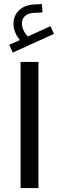

<svg xmlns="http://www.w3.org/2000/svg" viewBox="-20 -952 296 964"><path d="M173 -7.9V-641H83.3V-7.9ZM44.1 -688 250.9 -782 233.2 -820.4 119.9 -768.9Q105.2 -783.4 97.6 -801.3Q90 -819.1 90 -834Q90 -855.6 104.4 -870.8Q118.8 -886 152.5 -887.5L193.2 -889.5L190.7 -931.6L152.5 -929.7Q102.4 -926.8 75.1 -899.7Q47.7 -872.6 47.7 -834Q47.7 -789.6 79.7 -750.8L26.4 -726.7Z"/></svg>

Font: Estedad-VF-FD Black
Style: Regular
Weight: 900
Designer: Amin Abedi
Version: Version 4.000